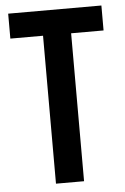

<svg xmlns="http://www.w3.org/2000/svg" viewBox="-52 -752 515 790"><g transform="rotate(-5 205.5 -357.0)"><path d="M263 0V-611H397V-714H12V-611H147V0Z"/></g></svg>

Font: Noto Sans Armenian ExtraCondensed SemiBold
Style: Regular
Weight: 600
Width: 2
Designer: Monotype Design Team
Foundry: Monotype Imaging Inc.
Version: Version 2.008